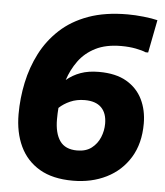

<svg xmlns="http://www.w3.org/2000/svg" viewBox="-53 -779 722 838"><g transform="rotate(5 308.0 -360.0)"><path d="M297 12Q208 12 150.5 -22Q93 -56 64.5 -116.5Q36 -177 36 -257Q36 -327 50.5 -395.5Q65 -464 96 -524.5Q127 -585 177.5 -632Q228 -679 301 -705.5Q374 -732 473 -732Q506 -732 543 -728Q580 -724 604 -718L576 -574H565Q549 -581 520.5 -586.5Q492 -592 457 -592Q390 -592 344.5 -569Q299 -546 271 -507.5Q243 -469 228 -423Q255 -446 289.5 -458.5Q324 -471 370 -471Q444 -471 491 -443.5Q538 -416 561 -369Q584 -322 584 -263Q584 -176 546.5 -114.5Q509 -53 444 -20.5Q379 12 297 12ZM205 -249Q205 -188 228.5 -154.5Q252 -121 304 -121Q343 -121 367.5 -140Q392 -159 404 -188Q416 -217 416 -248Q416 -294 391.5 -318.5Q367 -343 319 -343Q284 -343 255.5 -330.5Q227 -318 207 -299Q205 -275 205 -249Z"/></g></svg>

Font: Kufam
Style: Bold Italic
Weight: 700
Italic angle: -11°
Designer: Artur Schmal
Foundry: Original Type
Version: Version 1.301; ttfautohint (v1.8.3)